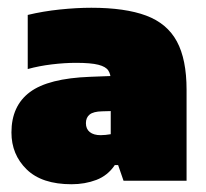

<svg xmlns="http://www.w3.org/2000/svg" viewBox="-20 -771 531 495"><path d="M164.5 -296Q88 -296 48.8 -334.2Q9.5 -372.5 9.5 -429.5Q9.5 -498 57 -533.5Q104.5 -569 212.5 -573L291.5 -576L316 -486L243 -484Q221 -483.5 211.2 -475.8Q201.5 -468 201.5 -453.5Q201.5 -438.5 211.5 -430.5Q221.5 -422.5 239.5 -422.5Q245 -422.5 252.2 -423.2Q259.5 -424 265.5 -425V-565.5Q265.5 -579.5 259.2 -589.2Q253 -599 233.8 -604Q214.5 -609 176 -609Q146.5 -609 113.5 -605Q80.5 -601 51.5 -593V-732.5Q91 -742 134.2 -746.5Q177.5 -751 215.5 -751Q302.5 -751 356.8 -730.8Q411 -710.5 436 -664.2Q461 -618 461 -539.5V-305H298.5L284.5 -345.5H276Q258 -318.5 228.5 -307.2Q199 -296 164.5 -296Z"/></svg>

Font: Encode Sans Condensed Thin Black
Style: Regular
Weight: 900
Version: Version 3.002